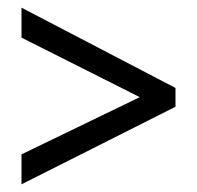

<svg xmlns="http://www.w3.org/2000/svg" viewBox="-20 -607 513 500"><path d="M36 -205V-127L437 -329V-378L36 -587V-509L344 -354Z"/></svg>

Font: Noto Sans Condensed
Style: Regular
Weight: 400
Width: 3
Designer: Monotype Design Team
Foundry: Monotype Imaging Inc.
Version: Version 2.013